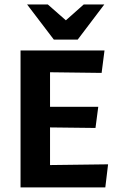

<svg xmlns="http://www.w3.org/2000/svg" viewBox="-20 -838 535 858"><path d="M71.8 -0.5V-612.5H447L434.1 -512.2L203.6 -515.1V-360.7H419.1L406.7 -266.2L203.6 -268.6V-100.4L463 -103.7L450.6 -0.5ZM193.7 -818 274.4 -747.2 354.1 -818H446.1L327.2 -661H220.6L101.1 -818Z"/></svg>

Font: Ancizar Sans Thin
Style: Regular
Weight: 100
Designer: Cesar Puertas, Viviana Monsalve, Julian Moncada, Julian Prieto, Jose Castro, Mariel Hernandez, Felipe Aragon, Sara Alarc
Version: Version 8.100